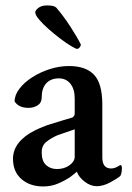

<svg xmlns="http://www.w3.org/2000/svg" viewBox="-20 -672 481 699"><path d="M137.7 6.8Q88.9 6.8 58.1 -20Q27.3 -46.9 27.3 -93.8Q27.3 -126 48.3 -152.3Q69.3 -178.7 107.4 -197.3Q121.1 -204.1 132.3 -208.5Q143.6 -212.9 153.3 -216.8Q187.5 -227.5 210.4 -234.4Q233.4 -241.2 243.2 -244.1Q252 -249 252 -259.8V-313.5Q252 -347.7 236.3 -367.2Q220.7 -386.7 194.3 -386.7Q165 -386.7 148.4 -368.7Q131.8 -350.6 131.8 -317.4Q131.8 -297.9 117.2 -288.6Q102.5 -279.3 84 -279.3Q47.9 -279.3 33.2 -302.7Q33.2 -326.2 50.8 -349.1Q68.4 -372.1 97.2 -390.6Q126 -409.2 161.1 -420.4Q196.3 -431.6 231.4 -431.6Q292 -431.6 322.3 -399.9Q352.5 -368.2 352.5 -291V-98.6Q352.5 -58.6 384.8 -58.6Q399.4 -58.6 418 -71.3Q423.8 -70.3 423.8 -60.5Q423.8 -42 418 -31.2Q403.3 -19.5 378.9 -6.8Q354.5 5.9 332 5.9Q309.6 5.9 288.1 -10.7Q266.6 -27.3 259.8 -46.9Q252 -40 248 -37.1Q244.1 -34.2 235.4 -27.3Q214.8 -13.7 190.4 -3.4Q166 6.8 137.7 6.8ZM187.5 -56.6Q213.9 -56.6 232.9 -70.3Q252 -84 252 -101.6V-201.2L189.5 -179.7Q167 -169.9 149.4 -156.2Q131.8 -142.6 131.8 -117.2Q131.8 -85.9 147.5 -71.3Q163.1 -56.6 187.5 -56.6ZM260.7 -494.1Q255.9 -494.1 238.8 -504.4Q221.7 -514.6 199.7 -531.2Q177.7 -547.9 156.7 -566.4Q135.7 -585 122.1 -601.1Q108.4 -617.2 108.4 -627Q108.4 -634.8 120.1 -643.6Q131.8 -652.3 151.4 -652.3Q176.8 -652.3 184.6 -644.5Q210 -615.2 234.9 -577.1Q259.8 -539.1 274.4 -509.8Q274.4 -504.9 270 -499.5Q265.6 -494.1 260.7 -494.1Z"/></svg>

Font: Crimson Text SemiBold
Style: Regular
Weight: 600
Designer: Sebastian Kosch
Foundry: Sebastian Kosch
Version: Version 1.100; ttfautohint (v1.8.4)